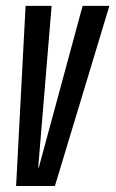

<svg xmlns="http://www.w3.org/2000/svg" viewBox="-20 -618 384 638"><path d="M33.5 0H162.5L343.5 -598.5H254.5L109 -61.5H107L151.5 -598.5H65Z"/></svg>

Font: Anybody ExtraCondensed
Style: Italic
Weight: 400
Width: 2
Italic angle: -10°
Version: Version 1.113;gftools[0.9.25]